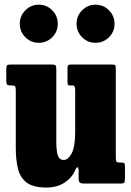

<svg xmlns="http://www.w3.org/2000/svg" viewBox="-20 -802 574 839"><path d="M49 -155V-407Q49 -420 46.2 -424.2Q43.5 -428.5 32.5 -428.5H27Q15.5 -428.5 11.5 -432Q7.5 -435.5 7.5 -447V-498Q7.5 -512 10.5 -516Q13.5 -520 27 -520H207Q218.5 -520 222.2 -516.5Q226 -513 226 -501.5V-185.5Q226 -141 232.8 -122Q239.5 -103 258.5 -103Q277.5 -103 293 -131.2Q308.5 -159.5 308.5 -226.5V-408.5Q308.5 -428.5 299 -428.5H285Q279.5 -428.5 277.2 -431.2Q275 -434 275 -445.5V-502Q275 -513 277.5 -516.5Q280 -520 291 -520H469.5Q481 -520 483.5 -516.8Q486 -513.5 486 -501.5V-111.5Q486 -97.5 490.2 -94.5Q494.5 -91.5 508 -91.5H512.5Q521.5 -91.5 523.8 -88Q526 -84.5 526 -74V-20Q526 -8 523 -4Q520 0 509 0H347Q333 0 328.2 -4.5Q323.5 -9 323.5 -24.5V-53.5Q323.5 -69 319.2 -71Q315 -73 309 -59.5Q295.5 -26.5 262.8 -4.5Q230 17.5 182.5 17.5Q126 17.5 97.5 -3.5Q69 -24.5 59 -63Q49 -101.5 49 -155ZM397.5 -615Q363 -615 338.8 -639.2Q314.5 -663.5 314.5 -698Q314.5 -732.5 338.8 -757Q363 -781.5 397.5 -781.5Q432 -781.5 456.2 -757Q480.5 -732.5 480.5 -698Q480.5 -663.5 456.2 -639.2Q432 -615 397.5 -615ZM149.5 -615Q115 -615 90.8 -639.2Q66.5 -663.5 66.5 -698Q66.5 -732.5 90.8 -757Q115 -781.5 149.5 -781.5Q184 -781.5 208.2 -757Q232.5 -732.5 232.5 -698Q232.5 -663.5 208.2 -639.2Q184 -615 149.5 -615Z"/></svg>

Font: Besley* Condensed Heavy
Style: Regular
Weight: 800
Width: 3
Designer: Owen Earl
Foundry: indestructible type*
Version: Version 3.000; ttfautohint (v1.8.3)